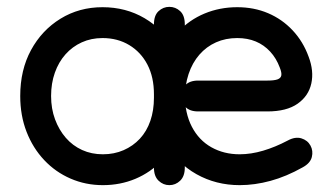

<svg xmlns="http://www.w3.org/2000/svg" viewBox="-20 -529 978 560"><path d="M519 -458Q519 -484 505.5 -496.5Q492 -509 474 -509Q456 -509 442.5 -496.5Q429 -484 429 -458Q429 -444 429 -429.5Q429 -415 429 -393Q429 -371 429 -335.5Q429 -300 429 -244Q429 -207 418.5 -176.5Q408 -146 388 -124.5Q368 -103 340.5 -91Q313 -79 280 -79Q247 -79 219.5 -91.5Q192 -104 172 -127Q152 -150 140.5 -181Q129 -212 129 -249Q129 -286 140 -317Q151 -348 171 -370.5Q191 -393 218.5 -405.5Q246 -418 279 -418Q323 -418 357 -397.5Q391 -377 410 -340.5Q429 -304 429 -254Q429 -172 462.5 -112.5Q496 -53 553 -21Q610 11 679 11Q723 11 769 -1.5Q815 -14 863 -41Q885 -53 889.5 -71Q894 -89 885.5 -104.5Q877 -120 859 -125.5Q841 -131 819 -119Q783 -100 747.5 -89.5Q712 -79 679 -79Q633 -79 596.5 -99.5Q560 -120 539.5 -159.5Q519 -199 519 -254Q519 -330 487.5 -387Q456 -444 401.5 -476Q347 -508 279 -508Q211 -508 156.5 -474.5Q102 -441 70.5 -383Q39 -325 39 -249Q39 -192 57.5 -144.5Q76 -97 109 -62Q142 -27 186 -8Q230 11 280 11Q331 11 375 -7.5Q419 -26 451 -60Q483 -94 501 -140.5Q519 -187 519 -244Q519 -295 519 -332.5Q519 -370 519 -400.5Q519 -431 519 -458ZM558 -294Q533 -294 520.5 -280.5Q508 -267 508 -249Q508 -231 520.5 -217.5Q533 -204 558 -204Q591 -204 618 -204Q645 -204 678 -204Q711 -204 760 -204Q816 -204 848 -226.5Q880 -249 888 -285.5Q896 -322 880 -364Q864 -408 833.5 -440.5Q803 -473 762 -490.5Q721 -508 672 -508Q621 -508 576.5 -489.5Q532 -471 499 -435.5Q466 -400 447.5 -350.5Q429 -301 429 -238Q429 -188 429 -153.5Q429 -119 429 -92.5Q429 -66 429 -40Q429 -15 442.5 -2Q456 11 474 11Q492 11 505.5 -2Q519 -15 519 -40Q519 -53 519 -65Q519 -77 519 -96Q519 -115 519 -148.5Q519 -182 519 -238Q519 -280 530 -313Q541 -346 561.5 -369.5Q582 -393 610 -405.5Q638 -418 672 -418Q702 -418 726 -408Q750 -398 768 -378.5Q786 -359 796 -332Q802 -317 800.5 -309Q799 -301 789.5 -297.5Q780 -294 760 -294Q727 -294 699.5 -294Q672 -294 639.5 -294Q607 -294 558 -294Z"/></svg>

Font: Tilt Neon
Style: Regular
Weight: 400
Designer: Andy Clymer
Foundry: Andy Clymer
Version: Version 1.000